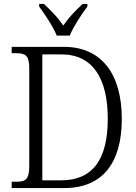

<svg xmlns="http://www.w3.org/2000/svg" viewBox="-20 -951 690 971"><path d="M267 -771H333C351 -816 393 -880 422 -918V-931H398C359 -895 328 -863 300 -822C272 -863 241 -895 202 -931H178V-918C206 -880 249 -816 267 -771ZM39 0H305C502 0 596 -131 596 -350C596 -578 492 -714 304 -714H39V-682H61C107 -682 128 -672 128 -606V-111C128 -42 108 -32 62 -32H39ZM289 -39H194V-676H290C449 -676 525 -555 525 -350C525 -146 450 -39 289 -39Z"/></svg>

Font: Noto Serif Georgian SemiCondensed Light
Style: Regular
Weight: 300
Width: 4
Designer: Monotype Design Team, Akaki Razmadze
Foundry: Google LLC
Version: Version 2.003